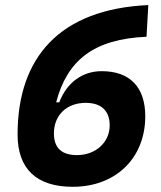

<svg xmlns="http://www.w3.org/2000/svg" viewBox="-20 -716 626 746"><path d="M262.7 9.8C430.2 9.8 544.4 -102.1 544.4 -264.2C544.4 -376.5 485.8 -439.5 375 -439.5C300.8 -439.5 239.3 -395.5 210.4 -318.4H198.2C240.7 -481.4 344.2 -564.5 549.3 -573.2L556.2 -696.3C212.9 -680.7 48.3 -493.7 48.3 -193.4C48.3 -59.6 122.1 9.8 262.7 9.8ZM279.3 -113.3C219.2 -113.3 189.5 -141.6 189.5 -197.8C189.5 -268.6 239.3 -316.4 313 -316.4C374 -316.4 406.2 -285.2 406.2 -228.5C406.2 -163.1 351.6 -113.3 279.3 -113.3Z"/></svg>

Font: Cascadia Mono PL
Style: Bold Italic
Weight: 700
Italic angle: -10°
Monospace: yes
Designer: Aaron Bell
Foundry: Saja Typeworks
Version: Version 2404.023